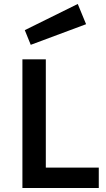

<svg xmlns="http://www.w3.org/2000/svg" viewBox="-20 -948 534 968"><path d="M105 -796 372 -928 414 -826 135 -722ZM93 0V-649H211V-103H478V0Z"/></svg>

Font: Karmilla
Style: Bold
Weight: 700
Designer: Jonathan Pinhorn
Version: Version 1.000